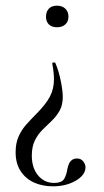

<svg xmlns="http://www.w3.org/2000/svg" viewBox="-20 -381 367 676"><path d="M170 263Q199 263 207 247Q215 231 217 215Q219 205 222.5 196.5Q226 188 233 182.5Q240 177 251 177Q265 177 273 187Q281 197 281 208Q281 235 247 255Q213 275 166 275Q130 275 100.5 262Q71 249 53 222Q35 195 35 155Q35 123 45.5 99.5Q56 76 72.5 57.5Q89 39 106 22Q141 -13 155.5 -40.5Q170 -68 170 -102Q170 -114 168.5 -127.5Q167 -141 164 -157Q163 -160 168.5 -161Q174 -162 175 -159Q187 -131 194 -96Q201 -61 201 -40Q201 -11 190 8.5Q179 28 163 43.5Q147 59 130.5 75Q114 91 103 113Q92 135 92 167Q92 210 114 236.5Q136 263 170 263ZM181 -361Q199 -361 210 -350.5Q221 -340 221 -322Q221 -305 210 -295Q199 -285 181 -285Q162 -285 152 -295Q142 -305 142 -322Q142 -340 152 -350.5Q162 -361 181 -361Z"/></svg>

Font: Cormorant Garamond Light
Style: Regular
Weight: 300
Designer: Christian Thalmann (Catharsis Fonts)
Foundry: Catharsis Fonts
Version: Version 4.001